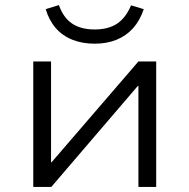

<svg xmlns="http://www.w3.org/2000/svg" viewBox="-20 -736 746 756"><path d="M111 0V-494H181V-97H183L525 -494H595V0H525V-398H523L182 0ZM353 -564Q304 -564 265 -579.5Q226 -595 199.5 -625.5Q173 -656 160 -700L212 -716Q229 -667 263.5 -643.5Q298 -620 353 -620Q406 -620 440.5 -642.5Q475 -665 496 -715L546 -700Q531 -655 504 -625Q477 -595 439 -579.5Q401 -564 353 -564Z"/></svg>

Font: Nunito Sans 7pt SemiExpanded Light
Style: Regular
Weight: 300
Width: 6
Designer: Vernon Adams
Foundry: Vernon Adams
Version: Version 3.101;gftools[0.9.27]